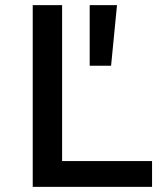

<svg xmlns="http://www.w3.org/2000/svg" viewBox="-20 -725 650 745"><path d="M107 0V-705H221V-100H570V0ZM328 -470V-705H434L411 -470Z"/></svg>

Font: Nunito Sans 6pt SemiBold
Style: Regular
Weight: 600
Version: Version 3.101;gftools[0.9.27]